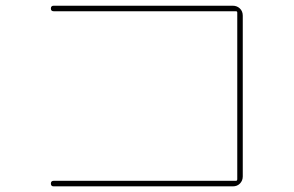

<svg xmlns="http://www.w3.org/2000/svg" viewBox="-20 -700 1040 680"><path d="M815.4 -59.6Q820.3 -59.6 820.3 -65.4V-655.3Q820.3 -660.2 815.4 -660.2H169.9Q160.2 -660.2 160.2 -669.9Q160.2 -679.7 169.9 -679.7H804.7Q819.3 -679.7 829.6 -669.9Q839.8 -660.2 839.8 -644.5V-75.2Q839.8 -60.5 830.1 -50.3Q820.3 -40 804.7 -40H169.9Q160.2 -40 160.2 -49.8Q160.2 -59.6 169.9 -59.6Z"/></svg>

Font: Rounded-X Mgen+ 1m thin
Style: Regular
Weight: 100
Designer: [Source Han Sans]
Ryoko NISHIZUKA  (kana & ideographs); Paul D. Hunt (Latin, Greek & Cyrillic); Wenlong ZHANG  (bopomofo
Version: Version 1.059.20150602